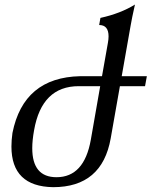

<svg xmlns="http://www.w3.org/2000/svg" viewBox="-20 -793 673 828"><path d="M209 14.2Q29.3 11.2 29.3 -161.1Q29.3 -188.5 33.7 -219.7Q81.5 -459 325.7 -464.4H419.9L445.3 -607.9Q448.2 -624 448.2 -636.2Q448.2 -685.1 407.7 -685.1L413.1 -715.8Q500 -734.9 562 -773.4Q548.3 -712.9 543 -680.7L504.9 -464.4H613.3L605.5 -421.4H497.1L457.5 -196.8Q420.4 14.2 209 14.2ZM223.6 -28.8Q342.8 -28.8 371.6 -189.9L412.1 -421.4H319.8Q160.2 -421.4 127 -231.4Q119.1 -188 119.1 -153.8Q119.1 -28.8 223.6 -28.8Z"/></svg>

Font: Kelvinch
Style: Italic
Weight: 400
Italic angle: -10°
Designer: Paul James Miller
Foundry: High-Logic / Made with FontCreator
Version: Version 3.40;July 22, 2017;FontCreator 11.0.0.2388 64-bit